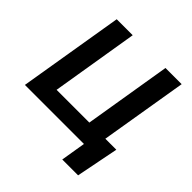

<svg xmlns="http://www.w3.org/2000/svg" viewBox="-230 -904 1254 1254"><g transform="rotate(45 397.0 -277.5)"><path d="M739.3 -122.9 681.1 171.9H534.8L563.2 0H17.8L138.5 -727.3H286.2L186.8 -123.6H489.3L588.8 -727.3H738.3L637.8 -122.9Z"/></g></svg>

Font: Karasuma Gothic
Style: Bold Italic
Weight: 700
Italic angle: 9.39998°
Designer: Rasmus Andersson / Ryoko Nishizuka
Foundry: Genbu
Version: Version 1.00